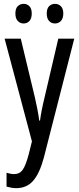

<svg xmlns="http://www.w3.org/2000/svg" viewBox="-20 -738 410 998"><path d="M4 -537H88L161 -233Q167 -205 173.5 -174Q180 -143 184 -111H188Q195 -164 212 -233L283 -537H366L208 81Q186 163 152.5 201.5Q119 240 64 240Q52 240 40 238Q28 236 14 232V160Q24 163 34 165Q44 167 53 167Q82 167 98 144.5Q114 122 129 65L146 -3ZM60 -668Q60 -694 72.5 -706Q85 -718 103 -718Q121 -718 133 -705.5Q145 -693 145 -668Q145 -642 133 -629Q121 -616 103 -616Q85 -616 72.5 -629Q60 -642 60 -668ZM223 -668Q223 -694 235.5 -706Q248 -718 266 -718Q284 -718 296.5 -705.5Q309 -693 309 -668Q309 -642 296.5 -629Q284 -616 266 -616Q247 -616 235 -629Q223 -642 223 -668Z"/></svg>

Font: Noto Sans Lao ExtraCondensed
Style: Regular
Weight: 400
Width: 2
Designer: Monotype Design Team
Foundry: Monotype Imaging Inc.
Version: Version 2.004; ttfautohint (v1.8.4.7-5d5b)